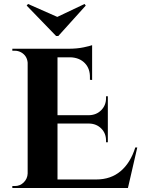

<svg xmlns="http://www.w3.org/2000/svg" viewBox="-20 -945 710 965"><path d="M273 -764H262L114 -917L121 -925L268 -860L405 -925L411 -917ZM55 -10Q81 -10 99.5 -28.5Q118 -47 119 -73V-630Q116 -665 86 -682Q71 -690 55 -690H42V-700H323Q367 -700 400 -707Q433 -714 443 -718V-543L432 -544V-555Q433 -600 406.5 -627.5Q380 -655 335 -657H269V-366H428Q465 -367 489 -391.5Q513 -416 513 -452V-461H522V-230H513V-238Q513 -275 489 -299Q465 -323 429 -324H269V-43H464Q537 -43 586.5 -85Q636 -127 660 -204H670L623 0H42V-10Z"/></svg>

Font: Cinzel Decorative
Style: Bold
Weight: 700
Version: Version 1.002;PS 001.002;hotconv 1.0.56;makeotf.lib2.0.21325